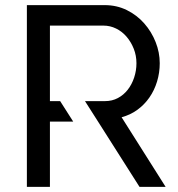

<svg xmlns="http://www.w3.org/2000/svg" viewBox="-20 -730 697 750"><path d="M455 -272 627 0H525L363 -255L312 -335H390Q418 -335 440.5 -347Q463 -359 479 -379.5Q495 -400 504 -427Q513 -454 513 -483Q513 -513 502.5 -539.5Q492 -566 474.5 -586.5Q457 -607 433.5 -618.5Q410 -630 384 -630H175V-335H215L266 -255H175V0H85V-710H389Q436 -710 475.5 -690.5Q515 -671 543.5 -638.5Q572 -606 588 -565.5Q604 -525 604 -483Q604 -446 593.5 -411.5Q583 -377 563.5 -349Q544 -321 516.5 -301Q489 -281 455 -272Z"/></svg>

Font: Raleway Medium Alt1
Style: Regular
Weight: 500
Designer: Matt McInerney, Pablo Impallari, Rodrigo Fuenzalida
Foundry: Matt McInerney, Pablo Impallari, Rodrigo Fuenzalida
Version: Version 3.000g; ttfautohint (v1.5) -l 8 -r 28 -G 28 -x 14 -D